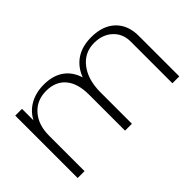

<svg xmlns="http://www.w3.org/2000/svg" viewBox="-69 -783 1066 1066"><g transform="rotate(-45 464.0 -250.0)"><path d="M70 -490H123V-400Q148 -448 195 -474Q242 -500 304 -500Q374 -500 420 -468Q466 -436 485 -375Q508 -436 556.5 -468Q605 -500 676 -500Q766 -500 817 -451.5Q868 -403 868 -318V0H814V-327Q814 -389 772.5 -427.5Q731 -466 665 -466Q589 -466 542.5 -406Q496 -346 496 -247V0H442V-283Q442 -371 402 -418.5Q362 -466 288 -466Q214 -466 169 -414.5Q124 -363 124 -279V0H70Z"/></g></svg>

Font: Fahkwang ExtraLight
Style: Regular
Weight: 275
Designer: Suppakit Chalermlarp | Katatrad Co.,Ltd.
Foundry: Cadson Demak Co.,Ltd.
Version: Version 1.000; ttfautohint (v1.6)